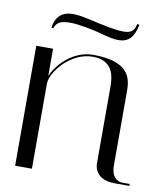

<svg xmlns="http://www.w3.org/2000/svg" viewBox="-76 -724 679 788"><g transform="rotate(10 263.0 -330.0)"><path d="M455 0H516V-8H485C485 -8 439 -6 439 -71V-384C439 -439 423 -504 277 -504C192 -504 129 -434 110 -386V-500H40V0H110V-355C110 -401 183 -496 276 -496C364 -496 369 -428 369 -385V-71C369 -71 363 0 455 0ZM96 -582C106 -621 149 -628 268 -602C358 -578 421 -555 442 -658L433 -660C422 -619 410 -606 274 -636C189 -655 105 -682 88 -585Z"/></g></svg>

Font: Italiana
Style: Regular
Weight: 400
Designer: Santiago Orozco
Foundry: Santiago Orozco
Version: Version 1.000;PS 001.001;hotconv 1.0.56